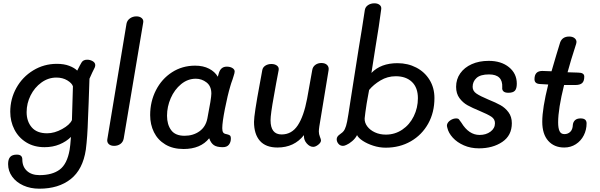

<svg xmlns="http://www.w3.org/2000/svg" viewBox="-20 -891 3628 1161"><path d="M556 -497Q556 -491 553 -483Q538 -454 521 -415L516 -268Q514 -235 512 -171Q509 -64 499 14Q481 134 407.5 192Q334 250 218 250Q164 250 121 230.5Q78 211 53.5 177Q29 143 29 101Q29 72 41.5 58Q54 44 82 44Q115 44 115 73Q115 117 143 142.5Q171 168 219 168Q296 168 341 134.5Q386 101 401 15Q405 -7 409 -63Q381 -35 340 -18Q299 -1 249 -1Q186 -1 139 -30Q92 -59 67 -108Q42 -157 42 -215Q42 -293 79 -359.5Q116 -426 181 -465.5Q246 -505 324 -505Q367 -505 398.5 -493Q430 -481 447 -464Q465 -500 473 -513Q483 -530 507 -530Q525 -530 540.5 -521Q556 -512 556 -497ZM415 -165 421 -369Q415 -388 387 -405Q359 -422 321 -422Q272 -422 230.5 -392Q189 -362 165 -314Q141 -266 141 -213Q141 -157 172 -121Q203 -85 265 -85Q309 -85 355.5 -110.5Q402 -136 415 -165Z M629 -49 745 -748Q749 -768 766 -780Q783 -792 805 -792Q825 -792 837 -781.5Q849 -771 846 -755L728 -53Q724 -32 708 -20.5Q692 -9 670 -9Q649 -9 637.5 -20Q626 -31 629 -49Z M1376 -53Q1376 -31 1364 -16Q1352 -1 1327 -1Q1291 -1 1273 -13.5Q1255 -26 1245 -55Q1193 10 1090 10Q1025 10 979.5 -17.5Q934 -45 911 -91.5Q888 -138 888 -195Q888 -277 923 -345.5Q958 -414 1020 -454Q1082 -494 1160 -494Q1209 -494 1244.5 -475.5Q1280 -457 1297 -427L1304 -451Q1316 -488 1351 -488Q1372 -488 1385.5 -479.5Q1399 -471 1399 -459Q1399 -450 1393 -432.5Q1387 -415 1386 -410Q1377 -386 1373 -371Q1356 -314 1340 -232.5Q1324 -151 1324 -116Q1324 -98 1329.5 -90Q1335 -82 1349 -80Q1363 -77 1369.5 -72.5Q1376 -68 1376 -53ZM1234 -175Q1258 -297 1258 -325Q1258 -370 1229 -392.5Q1200 -415 1164 -415Q1115 -415 1075 -382Q1035 -349 1012.5 -297.5Q990 -246 990 -191Q990 -138 1015 -104Q1040 -70 1096 -70Q1148 -70 1186 -97Q1224 -124 1234 -175Z M1908 -96Q1908 -80 1914.5 -64Q1921 -48 1921 -42Q1921 -29 1904.5 -16Q1888 -3 1874 -3Q1853 -3 1835 -23.5Q1817 -44 1818 -69V-74Q1759 1 1658 1Q1587 1 1551.5 -39.5Q1516 -80 1516 -154Q1516 -198 1551 -385Q1554 -405 1558.5 -425.5Q1563 -446 1566 -467Q1569 -484 1584.5 -494Q1600 -504 1621 -504Q1642 -504 1655 -494Q1668 -484 1665 -467Q1658 -426 1650 -388Q1647 -369 1636.5 -312Q1626 -255 1621 -218.5Q1616 -182 1616 -164Q1616 -78 1683 -78Q1744 -78 1780.5 -133Q1817 -188 1837 -294L1868 -467Q1871 -487 1886.5 -498.5Q1902 -510 1923 -510Q1946 -510 1958 -498Q1970 -486 1967 -467L1911 -127Q1908 -106 1908 -96Z M2607 -298Q2607 -211 2569 -143Q2531 -75 2464 -36.5Q2397 2 2312 2Q2274 2 2237 -10Q2200 -22 2173.5 -39.5Q2147 -57 2139 -74Q2129 -54 2109.5 -37.5Q2090 -21 2075 -15Q2063 -9 2054 -9Q2037 -9 2026.5 -21.5Q2016 -34 2016 -49Q2016 -65 2033 -77Q2042 -83 2051 -91Q2060 -99 2065 -110Q2073 -126 2079 -156Q2085 -186 2099 -280L2115 -382L2149 -598Q2168 -710 2186 -830Q2189 -849 2205.5 -860Q2222 -871 2244 -871Q2264 -871 2276 -861Q2288 -851 2285 -834Q2273 -740 2250 -603L2226 -450Q2283 -509 2383 -509Q2446 -509 2497 -482.5Q2548 -456 2577.5 -408Q2607 -360 2607 -298ZM2507 -297Q2507 -361 2471 -395.5Q2435 -430 2373 -430Q2323 -430 2280.5 -404.5Q2238 -379 2212 -347L2203 -298L2197 -264Q2188 -206 2185 -175Q2184 -149 2201 -126.5Q2218 -104 2247.5 -90.5Q2277 -77 2313 -77Q2368 -77 2412.5 -107Q2457 -137 2482 -188Q2507 -239 2507 -297Z M2685 -118Q2681 -131 2683 -137Q2687 -153 2704 -164Q2721 -175 2739 -175Q2750 -175 2755 -169.5Q2760 -164 2770 -149Q2815 -75 2880 -75Q2919 -75 2946 -95Q2973 -115 2973 -146Q2973 -171 2951 -185.5Q2929 -200 2881 -220Q2835 -239 2807 -254.5Q2779 -270 2758.5 -297.5Q2738 -325 2738 -366Q2738 -412 2763 -447.5Q2788 -483 2832.5 -503Q2877 -523 2935 -523Q3011 -523 3058 -484.5Q3105 -446 3105 -385Q3105 -355 3093.5 -342.5Q3082 -330 3054 -330Q3033 -330 3024 -339Q3015 -348 3017 -363Q3021 -441 2937 -441Q2885 -441 2861.5 -419.5Q2838 -398 2838 -366Q2838 -341 2860.5 -325.5Q2883 -310 2933 -289Q2978 -271 3006.5 -255Q3035 -239 3055 -212Q3075 -185 3075 -146Q3075 -72 3017.5 -33Q2960 6 2876 6Q2826 6 2785 -12Q2744 -30 2718 -58.5Q2692 -87 2685 -118Z M3527 -145Q3527 -106 3510 -72.5Q3493 -39 3462 -19Q3431 1 3392 1Q3331 1 3295 -39.5Q3259 -80 3259 -155Q3259 -236 3295 -380L3244 -383Q3212 -385 3212 -412Q3212 -462 3259 -462Q3275 -462 3315 -460Q3346 -567 3367 -634Q3380 -670 3422 -670Q3442 -670 3454 -660.5Q3466 -651 3466 -637Q3466 -634 3464 -626Q3429 -518 3412 -454Q3452 -452 3475 -452Q3513 -452 3513 -428Q3513 -400 3500 -388.5Q3487 -377 3460 -377H3391Q3355 -233 3355 -151Q3355 -116 3363.5 -98Q3372 -80 3393 -80Q3414 -80 3428.5 -94Q3443 -108 3444 -137Q3446 -154 3457.5 -164.5Q3469 -175 3491 -175Q3527 -175 3527 -145Z"/></svg>

Font: Mali Medium
Style: Italic
Weight: 500
Italic angle: -10°
Version: Version 1.000; ttfautohint (v1.6)